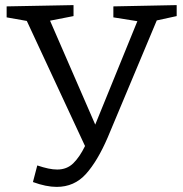

<svg xmlns="http://www.w3.org/2000/svg" viewBox="-20 -718 716 752"><path d="M109 -5 126 -70Q150 -62 169 -58Q188 -54 204 -54Q242 -54 267 -78.5Q292 -103 313 -146L85 -636L6 -650V-693L268 -698V-655L176 -637L353 -230L518 -635L424 -650V-693L672 -698V-655L594 -638L402 -180Q362 -87 316.5 -36.5Q271 14 202 14Q161 14 109 -5Z"/></svg>

Font: Bitter
Style: Regular
Weight: 400
Designer: Sol Matas, and Bitter project Authors
Foundry: Sol Matas
Version: Version 2.001